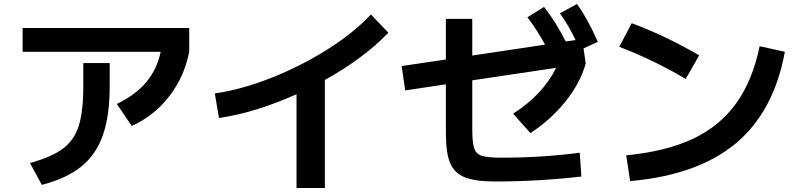

<svg xmlns="http://www.w3.org/2000/svg" viewBox="-20 -875 4040 968"><path d="M400 -440V-557H533V-440Q533 -291 498.5 -193Q464 -95 389.5 -35Q315 25 191 57L131 -53Q240 -83 297 -125.5Q354 -168 377 -240.5Q400 -313 400 -440ZM94 -734H934V-614Q909 -487 832.5 -388.5Q756 -290 644 -240L569 -351Q663 -396 717.5 -461Q772 -526 790 -614H94Z M1850 -802 1938 -710Q1878 -647 1796 -586Q1714 -525 1618 -472V73H1475V-400Q1268 -307 1084 -280L1063 -404Q1197 -423 1346.5 -482Q1496 -541 1629.5 -625Q1763 -709 1850 -802Z M2228 -202V-450L2023 -419L2005 -542L2228 -575V-780H2361V-595L2728 -650Q2688 -724 2639 -788L2723 -840Q2780 -768 2832 -666L2882 -673Q2849 -743 2803 -808L2889 -855Q2943 -780 2994 -664L2922 -631L2933 -555Q2906 -457 2831.5 -364Q2757 -271 2654 -204L2567 -302Q2716 -397 2784 -533L2361 -470V-228Q2361 -157 2370.5 -128Q2380 -99 2409 -89.5Q2438 -80 2509 -80Q2712 -80 2903 -105L2911 15Q2695 40 2476 40Q2376 40 2323.5 19Q2271 -2 2249.5 -53Q2228 -104 2228 -202Z M3810 -642 3937 -614Q3882 -313 3690 -152.5Q3498 8 3157 38L3137 -92Q3337 -111 3473 -175Q3609 -239 3691.5 -354Q3774 -469 3810 -642ZM3165 -758Q3333 -696 3505 -596L3437 -477Q3279 -571 3102 -639Z"/></svg>

Font: Enso
Style: Bold
Weight: 700
Designer: Coji Morishita
Foundry: UNDERFOREST DESIGN
Version: Version 1.000